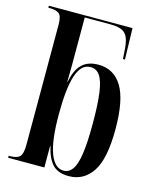

<svg xmlns="http://www.w3.org/2000/svg" viewBox="-115 -838 748 927"><g transform="rotate(15 258.5 -375.0)"><path d="M318 10Q263 10 236 -19.5Q209 -49 196 -107H194V0H13V-10H20Q55 -10 68.5 -24.5Q82 -39 82 -84V-683Q82 -728 66 -739Q50 -750 18 -750H13V-760H431L435 -604H425L423 -635Q421 -682 411.5 -706.5Q402 -731 381 -740.5Q360 -750 322 -750H195V-578Q195 -550 195 -514Q195 -478 194 -429H196Q207 -489 236.5 -518Q266 -547 319 -547Q396 -547 437 -480Q478 -413 478 -267Q478 -118 435 -54Q392 10 318 10ZM287 -9Q313 -9 330.5 -32.5Q348 -56 356.5 -112Q365 -168 365 -266Q365 -362 357 -419Q349 -476 331.5 -501Q314 -526 285 -526Q238 -526 216.5 -461.5Q195 -397 195 -266Q195 -134 219 -71.5Q243 -9 287 -9Z"/></g></svg>

Font: Noto Serif Display ExtraCondensed SemiBold
Style: Regular
Weight: 600
Width: 2
Designer: Monotype Design Team
Foundry: Monotype Imaging Inc.
Version: Version 2.009